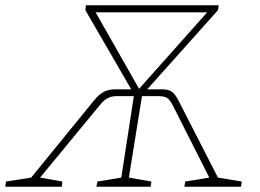

<svg xmlns="http://www.w3.org/2000/svg" viewBox="-51 -713 991 733"><path d="M781 -35 872 -20 869 0H653L656 -20L748 -35L608 -312Q597 -333 586 -339.5Q575 -346 554 -346H491L441 -35L527 -20L524 0H317L321 -20L412 -35L460 -346H393Q376 -346 361.5 -339Q347 -332 332 -314L102 -35L187 -20L185 0H-31L-28 -20L68 -35L310 -332Q329 -355 347.5 -363.5Q366 -372 388 -372H450L275 -674L277 -693H784L781 -674L511 -372H568Q592 -372 605 -363Q618 -354 632 -326ZM314 -666 480 -374 740 -666Z"/></svg>

Font: Bitter Pro ExtraLight
Style: Italic
Weight: 275
Italic angle: -9°
Designer: Sol Matas, and Bitter project Authors
Foundry: Sol Matas
Version: Version 1.010